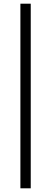

<svg xmlns="http://www.w3.org/2000/svg" viewBox="-20 -755 278 1040"><path d="M90.5 265V-735H146.5V265Z"/></svg>

Font: Newsreader Text Medium
Style: Regular
Weight: 500
Designer: Hugues Gentile
Foundry: Production Type
Version: Version 1.002